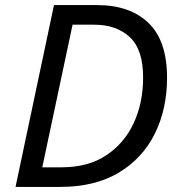

<svg xmlns="http://www.w3.org/2000/svg" viewBox="-20 -734 707 754"><path d="M41 0 192 -714H361Q490 -714 563 -644Q636 -574 636 -429Q636 -305 587.5 -208Q539 -111 445.5 -55.5Q352 0 217 0ZM146 -77H222Q326 -77 397 -124Q468 -171 505 -250.5Q542 -330 542 -430Q542 -540 489.5 -588.5Q437 -637 350 -637H265Z"/></svg>

Font: BC Sans
Style: Italic
Weight: 400
Italic angle: -12°
Designer: Monotype Design Team
Designer: Province of B.C.
Foundry: Monotype Imaging Inc.
Version: Version 2.000;GOOG;noto-source:20170915:90ef993387c0